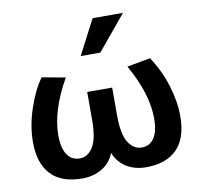

<svg xmlns="http://www.w3.org/2000/svg" viewBox="-85 -856 1008 961"><g transform="rotate(-10 419.5 -375.5)"><path d="M694.8 -519Q742.7 -447.3 768.3 -364.5Q793.9 -281.7 793.9 -207Q793.9 -96.7 739.5 -40.8Q685.1 15.1 582 15.1Q525.9 15.1 483.4 -10.5Q440.9 -36.1 420.9 -85.9Q400.9 -36.1 356.9 -10.5Q313 15.1 256.8 15.1Q152.3 15.1 98.6 -41.7Q44.9 -98.6 44.9 -207Q44.9 -288.1 74 -375.2Q103 -462.4 144 -519L263.2 -497.1Q175.8 -343.8 175.8 -217.8Q175.8 -153.8 198.5 -119.9Q221.2 -85.9 262.2 -85.9Q303.2 -85.9 329.6 -127.9Q356 -169.9 356 -265.1V-407.2H482.9V-265.1Q482.9 -169.9 509.5 -127.9Q536.1 -85.9 577.1 -85.9Q618.2 -85.9 640.6 -119.9Q663.1 -153.8 663.1 -217.8Q663.1 -344.7 576.2 -497.1ZM455.1 -589.8H355L446.8 -766.1H601.1Z"/></g></svg>

Font: Clear Sans
Style: Bold
Weight: 700
Foundry: Intel Corporation
Version: Version 1.00